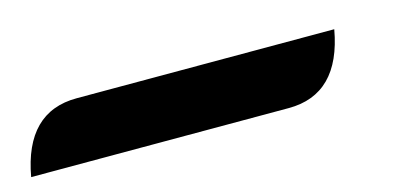

<svg xmlns="http://www.w3.org/2000/svg" viewBox="-62 -55 697 319"><g transform="rotate(-15 286.0 104.5)"><path d="M72 51H515Q496 158 408 158H-35Q-16 51 72 51Z"/></g></svg>

Font: K2D
Style: Bold Italic
Weight: 700
Italic angle: -10°
Designer: Katatrad Aksorn Co.,Ltd.
Foundry: Cadson Demak Co.,Ltd.
Version: Version 1.000; ttfautohint (v1.6)